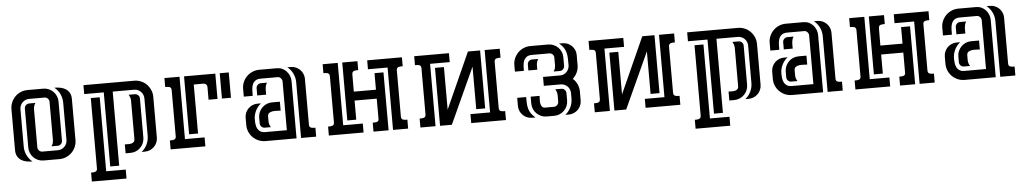

<svg xmlns="http://www.w3.org/2000/svg" viewBox="-36 -733 6314 1180"><g transform="rotate(-5 3121.5 -142.5)"><path d="M177.2 -84Q177.2 -72.3 185.8 -63.7Q194.3 -55.2 206.1 -55.2H301.3Q313.5 -55.2 324 -59.8Q334.5 -64.5 342.3 -72.3Q350.1 -80.1 354.7 -90.6Q359.4 -101.1 359.4 -113.3V-344.2Q359.4 -372.1 347.2 -397.5Q335 -422.9 313 -439.9Q332.5 -439.9 350.8 -436.3Q369.1 -432.6 383.3 -423.6Q397.5 -414.6 406 -399.2Q414.6 -383.8 414.6 -360.4V-108.4Q414.6 -85.9 406 -66.2Q397.5 -46.4 382.8 -31.7Q368.2 -17.1 348.4 -8.5Q328.6 0 306.2 0H208.5Q190.4 0 174.6 -6.8Q158.7 -13.7 147 -25.4Q135.3 -37.1 128.4 -53Q121.6 -68.8 121.6 -86.9V-328.1Q121.6 -340.3 130.4 -348.6Q139.2 -356.9 150.9 -356.9H189Q183.6 -348.6 180.4 -338.9Q177.2 -329.1 177.2 -319.3ZM276.4 -355.5Q276.4 -367.2 268.1 -376Q259.8 -384.8 247.6 -384.8H151.9Q140.1 -384.8 129.6 -380.1Q119.1 -375.5 111.3 -367.7Q103.5 -359.9 98.9 -349.1Q94.2 -338.4 94.2 -326.7V-95.7Q94.2 -67.9 106.2 -42.5Q118.2 -17.1 140.1 0Q120.6 0 102.3 -3.7Q84 -7.3 70.1 -16.6Q56.2 -25.9 47.6 -41Q39.1 -56.2 39.1 -79.6V-331.1Q39.1 -353.5 47.6 -373.3Q56.2 -393.1 70.8 -408Q85.4 -422.9 105.2 -431.4Q125 -439.9 147.5 -439.9H245.1Q262.7 -439.9 278.6 -433.1Q294.4 -426.3 306.2 -414.3Q317.9 -402.3 324.7 -386.5Q331.5 -370.6 331.5 -353V-111.8Q331.5 -100.1 323.2 -91.3Q314.9 -82.5 302.7 -82.5H264.6Q276.4 -99.1 276.4 -120.6Z M668.5 -384.8V72.3H613.3V-384.8H492.7V-439.9H805.7Q828.1 -439.9 847.9 -431.4Q867.7 -422.9 882.3 -408Q897 -393.1 905.5 -373.3Q914.1 -353.5 914.1 -331.1V-79.6Q914.1 -63 907.7 -48.6Q901.4 -34.2 890.6 -23.4Q879.9 -12.7 865.5 -6.3Q851.1 0 834.5 0H813Q835 -17.1 846.9 -42.5Q858.9 -67.9 858.9 -95.7V-326.7Q858.9 -338.4 854.2 -349.1Q849.6 -359.9 841.8 -367.7Q834 -375.5 823.5 -380.1Q813 -384.8 801.3 -384.8ZM585.9 -356.9V99.6H706.5V154.8H492.7V99.6Q499 99.6 505.6 99.4Q512.2 99.1 517.8 97.2Q523.4 95.2 527.1 90.8Q530.8 86.4 530.8 77.6V-356.9ZM775.9 -319.3Q775.9 -329.1 772.7 -338.9Q769.5 -348.6 764.2 -356.9H802.2Q814 -356.9 822.8 -348.6Q831.5 -340.3 831.5 -328.1V-86.9Q831.5 -68.8 824.7 -53Q817.9 -37.1 806.2 -25.4Q794.4 -13.7 778.6 -6.8Q762.7 0 744.6 0H714.4V-55.2Q723.1 -55.2 733.6 -54.7Q744.1 -54.2 753.7 -56.4Q763.2 -58.6 769.5 -64.7Q775.9 -70.8 775.9 -84Z M992.2 -439.9H1085.4V-55.2H1206.5V0H992.2V-55.2Q998 -55.2 1004.9 -55.4Q1011.7 -55.7 1017.3 -57.4Q1022.9 -59.1 1026.6 -63.5Q1030.3 -67.9 1030.3 -76.7V-362.8Q1030.3 -371.6 1026.6 -376.2Q1022.9 -380.9 1017.3 -382.6Q1011.7 -384.3 1005.1 -384.5Q998.5 -384.8 992.2 -384.8ZM1306.2 -439.9V-283.7H1251V-362.8Q1251 -372.1 1244.6 -378.4Q1238.3 -384.8 1229 -384.8H1168.5V-82.5H1113.3V-439.9ZM1389.2 -439.9V-283.7H1333.5V-439.9Z M1713.9 -356Q1713.9 -366.7 1705.8 -375.7Q1697.8 -384.8 1686.5 -384.8H1581.5Q1558.6 -384.8 1546.6 -375Q1534.7 -365.2 1529.5 -350.3Q1524.4 -335.4 1523.9 -317.6Q1523.4 -299.8 1523.4 -283.7H1468.3V-331.1Q1468.3 -353.5 1476.8 -373.3Q1485.4 -393.1 1500.2 -408Q1515.1 -422.9 1534.9 -431.4Q1554.7 -439.9 1577.1 -439.9H1686.5Q1704.1 -439.9 1719.2 -432.9Q1734.4 -425.8 1745.4 -413.8Q1756.3 -401.9 1762.7 -386Q1769 -370.1 1769 -353V0H1577.1Q1554.7 0 1534.9 -8.5Q1515.1 -17.1 1500.2 -31.7Q1485.4 -46.4 1476.8 -66.2Q1468.3 -85.9 1468.3 -108.4V-153.8Q1468.3 -169.9 1474.6 -184.6Q1481 -199.2 1491.7 -210Q1502.4 -220.7 1517.1 -227.1Q1531.7 -233.4 1547.9 -233.4H1569.8Q1547.9 -215.8 1535.6 -190.4Q1523.4 -165 1523.4 -137.2Q1523.4 -122.1 1525.4 -107.4Q1527.3 -92.8 1533.4 -81.1Q1539.6 -69.3 1551 -62.3Q1562.5 -55.2 1581.5 -55.2H1713.9ZM1796.9 -344.2Q1796.9 -372.1 1784.7 -397.5Q1772.5 -422.9 1750.5 -439.9H1772.5Q1789.1 -439.9 1803.5 -433.6Q1817.9 -427.2 1828.6 -416.5Q1839.4 -405.8 1845.7 -391.4Q1852.1 -377 1852.1 -360.4V-76.7Q1852.1 -67.9 1855.7 -63.5Q1859.4 -59.1 1865.2 -57.4Q1871.1 -55.7 1877.7 -55.4Q1884.3 -55.2 1890.1 -55.2V0H1796.9ZM1686.5 -233.4V-178.2Q1677.7 -178.2 1664.1 -179.2Q1650.4 -180.2 1637.5 -178.5Q1624.5 -176.8 1615.5 -170.4Q1606.4 -164.1 1606.4 -148.9V-120.6Q1606.4 -99.1 1618.2 -82.5H1580.1Q1567.9 -82.5 1559.6 -91.3Q1551.3 -100.1 1551.3 -111.8V-146.5Q1551.3 -164.6 1558.1 -180.4Q1564.9 -196.3 1576.7 -208Q1588.4 -219.7 1604.2 -226.6Q1620.1 -233.4 1638.2 -233.4ZM1618.2 -356.9Q1612.3 -348.6 1609.9 -339.8Q1607.4 -331.1 1606.7 -321.8Q1606 -312.5 1606.2 -303Q1606.4 -293.5 1606.4 -283.7H1551.3V-328.1Q1551.3 -339.8 1559.8 -348.4Q1568.4 -356.9 1580.1 -356.9Z M2183.1 -384.8Q2176.8 -384.8 2170.2 -384.5Q2163.6 -384.3 2158 -382.6Q2152.3 -380.9 2148.7 -376.2Q2145 -371.6 2145 -362.8L2144.5 -255.4H2281.2V-357.4H2336.4L2336.9 0H2243.7V-55.2Q2247.6 -55.2 2253.9 -55.2Q2260.3 -55.2 2266.4 -56.6Q2272.5 -58.1 2276.9 -61.8Q2281.2 -65.4 2281.2 -72.3V-200.2H2144.5V-82.5H2089.4V-439.9H2183.1ZM2419.4 -77.1Q2419.4 -68.4 2423.1 -63.7Q2426.8 -59.1 2432.4 -57.4Q2438 -55.7 2444.6 -55.4Q2451.2 -55.2 2457.5 -55.2V0H2364.3V-384.8H2243.2V-439.9H2457.5V-384.8Q2451.7 -384.8 2444.8 -384.5Q2438 -384.3 2432.4 -382.6Q2426.8 -380.9 2423.1 -376.5Q2419.4 -372.1 2419.4 -363.3ZM2182.6 -55.2V0H1968.3V-55.2Q1974.1 -55.2 1981 -55.4Q1987.8 -55.7 1993.4 -57.4Q1999 -59.1 2002.7 -63.5Q2006.3 -67.9 2006.3 -76.7V-362.8Q2006.3 -371.6 2002.7 -376.2Q1999 -380.9 1993.4 -382.6Q1987.8 -384.3 1981.2 -384.5Q1974.6 -384.8 1968.3 -384.8V-439.9H2061.5V-55.2Z M2654.3 0V-357.4H2709.5V-94.7L2864.7 -439.9H2939.9V-82.5H2884.8V-344.7L2727.1 0ZM3061 -384.8Q3054.7 -384.8 3048.1 -384.5Q3041.5 -384.3 3035.9 -382.6Q3030.3 -380.9 3026.6 -376.2Q3022.9 -371.6 3022.9 -362.8V-76.7Q3022.9 -67.9 3026.6 -63.5Q3030.3 -59.1 3035.9 -57.4Q3041.5 -55.7 3048.3 -55.4Q3055.2 -55.2 3061 -55.2V0H2846.7V-55.2H2967.8V-439.9H3061ZM2533.2 -55.2Q2539.6 -55.2 2546.1 -55.4Q2552.7 -55.7 2558.3 -57.4Q2564 -59.1 2567.6 -63.7Q2571.3 -68.4 2571.3 -77.1V-363.3Q2571.3 -372.1 2567.6 -376.5Q2564 -380.9 2558.3 -382.6Q2552.7 -384.3 2545.9 -384.5Q2539.1 -384.8 2533.2 -384.8V-439.9H2747.6V-384.8H2626.5V0H2533.2Z M3311 -244.1H3418Q3429.7 -244.1 3439.9 -249Q3450.2 -253.9 3457.5 -262Q3464.8 -270 3469.2 -280.5Q3473.6 -291 3473.6 -302.2Q3473.6 -323.7 3473.1 -342.5Q3472.7 -361.3 3468.8 -377.9Q3464.8 -394.5 3455.1 -409.9Q3445.3 -425.3 3427.2 -439.9H3449.2Q3465.3 -439.9 3479.7 -433.8Q3494.1 -427.7 3505.1 -417Q3516.1 -406.2 3522.5 -391.8Q3528.8 -377.4 3528.8 -361.3V-297.4Q3528.8 -273.9 3519 -252.9Q3509.3 -231.9 3492.2 -216.3Q3509.3 -201.2 3519 -180.2Q3528.8 -159.2 3528.8 -135.7V-79.6Q3528.8 -63.5 3522.5 -48.8Q3516.1 -34.2 3505.4 -23.4Q3494.6 -12.7 3480 -6.3Q3465.3 0 3449.2 0H3427.2Q3449.2 -17.6 3461.4 -43Q3473.6 -68.4 3473.6 -96.2V-130.9Q3473.6 -142.6 3469 -153.3Q3464.4 -164.1 3456.5 -171.9Q3448.7 -179.7 3438 -184.3Q3427.2 -189 3415.5 -189H3311ZM3358.9 -439.9Q3376.5 -439.9 3392.3 -433.3Q3408.2 -426.8 3420.2 -415Q3432.1 -403.3 3439 -387.7Q3445.8 -372.1 3445.8 -354V-300.8Q3445.8 -289.1 3437.5 -280.3Q3429.2 -271.5 3417 -271.5H3378.9Q3390.6 -288.1 3390.6 -309.6V-356.4Q3390.6 -368.2 3382.1 -376.5Q3373.5 -384.8 3361.8 -384.8H3254.9Q3233.4 -384.8 3221.7 -376Q3210 -367.2 3204.3 -353.8Q3198.7 -340.3 3197.8 -323.7Q3196.8 -307.1 3196.8 -291.5H3141.6V-331.1Q3141.6 -353.5 3150.1 -373.3Q3158.7 -393.1 3173.3 -408Q3188 -422.9 3207.8 -431.4Q3227.5 -439.9 3250 -439.9ZM3310.5 0Q3293 0 3277.3 -7.1Q3261.7 -14.2 3250 -25.9Q3238.3 -37.6 3231.4 -53.5Q3224.6 -69.3 3224.6 -86.9V-129.9H3279.8Q3279.8 -121.1 3278.8 -108.4Q3277.8 -95.7 3279.8 -83.7Q3281.7 -71.8 3288.1 -63.5Q3294.4 -55.2 3308.6 -55.2H3361.8Q3373.5 -55.2 3382.1 -64Q3390.6 -72.8 3390.6 -84.5V-123.5Q3390.6 -144.5 3378.9 -161.6H3417Q3429.2 -161.6 3437.5 -152.8Q3445.8 -144 3445.8 -132.3V-86.9Q3445.8 -68.8 3439 -53Q3432.1 -37.1 3420.4 -25.4Q3408.7 -13.7 3392.8 -6.8Q3377 0 3358.9 0ZM3221.2 0Q3204.6 0 3190.2 -6.3Q3175.8 -12.7 3165 -23.4Q3154.3 -34.2 3147.9 -48.6Q3141.6 -63 3141.6 -79.6V-129.9H3196.8Q3196.8 -109.9 3197.5 -92Q3198.2 -74.2 3202.6 -58.3Q3207 -42.5 3216.6 -28.1Q3226.1 -13.7 3243.2 0ZM3291.5 -356.9Q3286.1 -349.1 3283.4 -341.3Q3280.8 -333.5 3280 -325.7Q3279.3 -317.9 3279.5 -309.3Q3279.8 -300.8 3279.8 -291.5H3224.6V-328.1Q3224.6 -339.8 3233.2 -348.4Q3241.7 -356.9 3253.4 -356.9Z M3730 0V-357.4H3785.2V-94.7L3940.4 -439.9H4015.6V-82.5H3960.4V-344.7L3802.7 0ZM4136.7 -384.8Q4130.4 -384.8 4123.8 -384.5Q4117.2 -384.3 4111.6 -382.6Q4106 -380.9 4102.3 -376.2Q4098.6 -371.6 4098.6 -362.8V-76.7Q4098.6 -67.9 4102.3 -63.5Q4106 -59.1 4111.6 -57.4Q4117.2 -55.7 4124 -55.4Q4130.9 -55.2 4136.7 -55.2V0H3922.4V-55.2H4043.5V-439.9H4136.7ZM3608.9 -55.2Q3615.2 -55.2 3621.8 -55.4Q3628.4 -55.7 3634 -57.4Q3639.6 -59.1 3643.3 -63.7Q3647 -68.4 3647 -77.1V-363.3Q3647 -372.1 3643.3 -376.5Q3639.6 -380.9 3634 -382.6Q3628.4 -384.3 3621.6 -384.5Q3614.7 -384.8 3608.9 -384.8V-439.9H3823.2V-384.8H3702.1V0H3608.9Z M4393.1 -384.8V72.3H4337.9V-384.8H4217.3V-439.9H4530.3Q4552.7 -439.9 4572.5 -431.4Q4592.3 -422.9 4606.9 -408Q4621.6 -393.1 4630.1 -373.3Q4638.7 -353.5 4638.7 -331.1V-79.6Q4638.7 -63 4632.3 -48.6Q4626 -34.2 4615.2 -23.4Q4604.5 -12.7 4590.1 -6.3Q4575.7 0 4559.1 0H4537.6Q4559.6 -17.1 4571.5 -42.5Q4583.5 -67.9 4583.5 -95.7V-326.7Q4583.5 -338.4 4578.9 -349.1Q4574.2 -359.9 4566.4 -367.7Q4558.6 -375.5 4548.1 -380.1Q4537.6 -384.8 4525.9 -384.8ZM4310.5 -356.9V99.6H4431.2V154.8H4217.3V99.6Q4223.6 99.6 4230.2 99.4Q4236.8 99.1 4242.4 97.2Q4248 95.2 4251.7 90.8Q4255.4 86.4 4255.4 77.6V-356.9ZM4500.5 -319.3Q4500.5 -329.1 4497.3 -338.9Q4494.1 -348.6 4488.8 -356.9H4526.9Q4538.6 -356.9 4547.4 -348.6Q4556.2 -340.3 4556.2 -328.1V-86.9Q4556.2 -68.8 4549.3 -53Q4542.5 -37.1 4530.8 -25.4Q4519 -13.7 4503.2 -6.8Q4487.3 0 4469.2 0H4439V-55.2Q4447.8 -55.2 4458.3 -54.7Q4468.8 -54.2 4478.3 -56.4Q4487.8 -58.6 4494.1 -64.7Q4500.5 -70.8 4500.5 -84Z M4962.4 -356Q4962.4 -366.7 4954.3 -375.7Q4946.3 -384.8 4935.1 -384.8H4830.1Q4807.1 -384.8 4795.2 -375Q4783.2 -365.2 4778.1 -350.3Q4772.9 -335.4 4772.5 -317.6Q4772 -299.8 4772 -283.7H4716.8V-331.1Q4716.8 -353.5 4725.3 -373.3Q4733.9 -393.1 4748.8 -408Q4763.7 -422.9 4783.4 -431.4Q4803.2 -439.9 4825.7 -439.9H4935.1Q4952.6 -439.9 4967.8 -432.9Q4982.9 -425.8 4993.9 -413.8Q5004.9 -401.9 5011.2 -386Q5017.6 -370.1 5017.6 -353V0H4825.7Q4803.2 0 4783.4 -8.5Q4763.7 -17.1 4748.8 -31.7Q4733.9 -46.4 4725.3 -66.2Q4716.8 -85.9 4716.8 -108.4V-153.8Q4716.8 -169.9 4723.1 -184.6Q4729.5 -199.2 4740.2 -210Q4751 -220.7 4765.6 -227.1Q4780.3 -233.4 4796.4 -233.4H4818.4Q4796.4 -215.8 4784.2 -190.4Q4772 -165 4772 -137.2Q4772 -122.1 4773.9 -107.4Q4775.9 -92.8 4782 -81.1Q4788.1 -69.3 4799.6 -62.3Q4811 -55.2 4830.1 -55.2H4962.4ZM5045.4 -344.2Q5045.4 -372.1 5033.2 -397.5Q5021 -422.9 4999 -439.9H5021Q5037.6 -439.9 5052 -433.6Q5066.4 -427.2 5077.1 -416.5Q5087.9 -405.8 5094.2 -391.4Q5100.6 -377 5100.6 -360.4V-76.7Q5100.6 -67.9 5104.2 -63.5Q5107.9 -59.1 5113.8 -57.4Q5119.6 -55.7 5126.2 -55.4Q5132.8 -55.2 5138.7 -55.2V0H5045.4ZM4935.1 -233.4V-178.2Q4926.3 -178.2 4912.6 -179.2Q4898.9 -180.2 4886 -178.5Q4873 -176.8 4864 -170.4Q4855 -164.1 4855 -148.9V-120.6Q4855 -99.1 4866.7 -82.5H4828.6Q4816.4 -82.5 4808.1 -91.3Q4799.8 -100.1 4799.8 -111.8V-146.5Q4799.8 -164.6 4806.6 -180.4Q4813.5 -196.3 4825.2 -208Q4836.9 -219.7 4852.8 -226.6Q4868.7 -233.4 4886.7 -233.4ZM4866.7 -356.9Q4860.8 -348.6 4858.4 -339.8Q4856 -331.1 4855.2 -321.8Q4854.5 -312.5 4854.7 -303Q4855 -293.5 4855 -283.7H4799.8V-328.1Q4799.8 -339.8 4808.3 -348.4Q4816.9 -356.9 4828.6 -356.9Z M5431.6 -384.8Q5425.3 -384.8 5418.7 -384.5Q5412.1 -384.3 5406.5 -382.6Q5400.9 -380.9 5397.2 -376.2Q5393.6 -371.6 5393.6 -362.8L5393.1 -255.4H5529.8V-357.4H5585L5585.4 0H5492.2V-55.2Q5496.1 -55.2 5502.4 -55.2Q5508.8 -55.2 5514.9 -56.6Q5521 -58.1 5525.4 -61.8Q5529.8 -65.4 5529.8 -72.3V-200.2H5393.1V-82.5H5337.9V-439.9H5431.6ZM5668 -77.1Q5668 -68.4 5671.6 -63.7Q5675.3 -59.1 5680.9 -57.4Q5686.5 -55.7 5693.1 -55.4Q5699.7 -55.2 5706.1 -55.2V0H5612.8V-384.8H5491.7V-439.9H5706.1V-384.8Q5700.2 -384.8 5693.4 -384.5Q5686.5 -384.3 5680.9 -382.6Q5675.3 -380.9 5671.6 -376.5Q5668 -372.1 5668 -363.3ZM5431.2 -55.2V0H5216.8V-55.2Q5222.7 -55.2 5229.5 -55.4Q5236.3 -55.7 5241.9 -57.4Q5247.6 -59.1 5251.2 -63.5Q5254.9 -67.9 5254.9 -76.7V-362.8Q5254.9 -371.6 5251.2 -376.2Q5247.6 -380.9 5241.9 -382.6Q5236.3 -384.3 5229.7 -384.5Q5223.1 -384.8 5216.8 -384.8V-439.9H5310.1V-55.2Z M6027.3 -356Q6027.3 -366.7 6019.3 -375.7Q6011.2 -384.8 6000 -384.8H5895Q5872.1 -384.8 5860.1 -375Q5848.1 -365.2 5843 -350.3Q5837.9 -335.4 5837.4 -317.6Q5836.9 -299.8 5836.9 -283.7H5781.7V-331.1Q5781.7 -353.5 5790.3 -373.3Q5798.8 -393.1 5813.7 -408Q5828.6 -422.9 5848.4 -431.4Q5868.2 -439.9 5890.6 -439.9H6000Q6017.6 -439.9 6032.7 -432.9Q6047.9 -425.8 6058.8 -413.8Q6069.8 -401.9 6076.2 -386Q6082.5 -370.1 6082.5 -353V0H5890.6Q5868.2 0 5848.4 -8.5Q5828.6 -17.1 5813.7 -31.7Q5798.8 -46.4 5790.3 -66.2Q5781.7 -85.9 5781.7 -108.4V-153.8Q5781.7 -169.9 5788.1 -184.6Q5794.4 -199.2 5805.2 -210Q5815.9 -220.7 5830.6 -227.1Q5845.2 -233.4 5861.3 -233.4H5883.3Q5861.3 -215.8 5849.1 -190.4Q5836.9 -165 5836.9 -137.2Q5836.9 -122.1 5838.9 -107.4Q5840.8 -92.8 5846.9 -81.1Q5853 -69.3 5864.5 -62.3Q5876 -55.2 5895 -55.2H6027.3ZM6110.4 -344.2Q6110.4 -372.1 6098.1 -397.5Q6085.9 -422.9 6064 -439.9H6085.9Q6102.5 -439.9 6116.9 -433.6Q6131.3 -427.2 6142.1 -416.5Q6152.8 -405.8 6159.2 -391.4Q6165.5 -377 6165.5 -360.4V-76.7Q6165.5 -67.9 6169.2 -63.5Q6172.9 -59.1 6178.7 -57.4Q6184.6 -55.7 6191.2 -55.4Q6197.8 -55.2 6203.6 -55.2V0H6110.4ZM6000 -233.4V-178.2Q5991.2 -178.2 5977.5 -179.2Q5963.9 -180.2 5950.9 -178.5Q5938 -176.8 5929 -170.4Q5919.9 -164.1 5919.9 -148.9V-120.6Q5919.9 -99.1 5931.6 -82.5H5893.6Q5881.3 -82.5 5873 -91.3Q5864.7 -100.1 5864.7 -111.8V-146.5Q5864.7 -164.6 5871.6 -180.4Q5878.4 -196.3 5890.1 -208Q5901.9 -219.7 5917.7 -226.6Q5933.6 -233.4 5951.7 -233.4ZM5931.6 -356.9Q5925.8 -348.6 5923.3 -339.8Q5920.9 -331.1 5920.2 -321.8Q5919.4 -312.5 5919.7 -303Q5919.9 -293.5 5919.9 -283.7H5864.7V-328.1Q5864.7 -339.8 5873.3 -348.4Q5881.8 -356.9 5893.6 -356.9Z"/></g></svg>

Font: Isar CAT
Style: Regular
Weight: 400
Designer: Digitized by Peter Wiegel
Foundry: CAT-Fonts, Peter Wiegel
Version: Version 1.000; ttfautohint (v1.3)